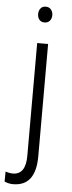

<svg xmlns="http://www.w3.org/2000/svg" viewBox="-90 -715 356 948"><g transform="rotate(5 88.0 -241.5)"><path d="M71.8 -672.9Q80.6 -684.6 97.7 -684.6Q114.7 -684.6 124 -672.9Q133.3 -661.1 133.3 -645Q133.3 -628.9 124 -617.7Q114.7 -606.4 97.7 -606.4Q80.6 -606.4 71.8 -617.7Q63 -628.9 63 -645.3Q63 -661.6 71.8 -672.9ZM125 -502V-500.5V54.2Q125 202.6 12.7 202.6Q-9.3 202.6 -28.8 193.8L-29.8 193.4V192.4L-29.3 145.5V143.6L-27.3 144.5Q-9.3 150.4 6.3 150.4Q70.8 150.4 70.8 57.6V-500.5V-502H72.3H124Z"/></g></svg>

Font: MAUL Condensed Light
Style: Light
Weight: 300
Designer: MAUL
Version: Version 2.137; 2017; ttfautohint (v1.8.3)